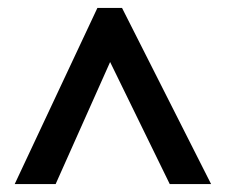

<svg xmlns="http://www.w3.org/2000/svg" viewBox="-20 -736 567 483"><path d="M17 -273 225 -716H287L511 -273H407L257 -580L120 -273Z"/></svg>

Font: Noto Sans Khmer UI SemiCondensed SemiBold
Style: Regular
Weight: 600
Width: 4
Designer: Danh Hong and the Monotype Design Team
Foundry: Monotype Imaging Inc.
Version: Version 2.002; ttfautohint (v1.8.4.7-5d5b)